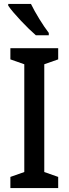

<svg xmlns="http://www.w3.org/2000/svg" viewBox="-20 -1026 351 980"><path d="M138 -1006H22V-997C49 -957 122 -881 163 -846H229V-858C201 -894 159 -962 138 -1006ZM277 -66V-123L206 -148V-698L277 -723V-780H33V-723L104 -698V-148L33 -123V-66Z"/></svg>

Font: Noto Sans Malayalam UI Condensed Medium
Style: Regular
Weight: 500
Width: 3
Designer: Jelle Bosma - Monotype Design Team
Foundry: Monotype Imaging Inc.
Version: Version 2.104